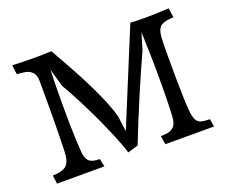

<svg xmlns="http://www.w3.org/2000/svg" viewBox="-104 -775 1096 933"><g transform="rotate(-20 444.0 -308.5)"><path d="M44 -1 38 -45Q80 -45 103 -59.5Q126 -74 130 -117Q132 -132 132.5 -166Q133 -200 134 -241.5Q135 -283 135 -322Q135 -361 135 -386V-497Q135 -528 121.5 -543Q108 -558 86.5 -562.5Q65 -567 42 -567L36 -616Q93 -613 139 -613Q163 -613 187.5 -613.5Q212 -614 238 -615Q249 -596 269.5 -559.5Q290 -523 315 -477Q340 -431 364 -382Q388 -333 407 -286.5Q426 -240 435 -204L445 -126L646 -614Q663 -613 683 -612.5Q703 -612 727 -612Q750 -612 781.5 -613Q813 -614 845 -616L852 -567Q812 -567 789.5 -554.5Q767 -542 764 -495Q763 -484 762.5 -463.5Q762 -443 762 -420Q762 -397 762 -378Q762 -359 762 -351Q762 -314 762.5 -268Q763 -222 764.5 -181Q766 -140 768 -117Q771 -84 779 -67.5Q787 -51 804 -46Q821 -41 849 -41L856 -1H604L597 -45Q616 -45 634 -48.5Q652 -52 665 -65Q678 -78 681 -107Q683 -126 684.5 -180.5Q686 -235 686 -308Q686 -377 684.5 -440.5Q683 -504 681 -552L655 -466Q612 -372 566.5 -265Q521 -158 475 -41L474 -42V-41L421 -25Q417 -42 403 -78Q389 -114 369 -160.5Q349 -207 325 -257Q301 -307 276.5 -354Q252 -401 230 -438L203 -532Q202 -495 201 -451Q200 -407 200 -358Q200 -299 201 -246Q202 -193 204 -154Q206 -115 208 -97Q213 -65 229 -53.5Q245 -42 280 -42L289 -1Z"/></g></svg>

Font: Maname
Style: Regular
Weight: 400
Designer: Pathum Egodawatta
Foundry: mooniak
Version: Version 1.000; ttfautohint (v1.8.4.7-5d5b)